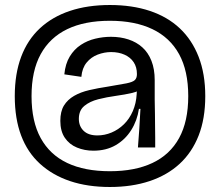

<svg xmlns="http://www.w3.org/2000/svg" viewBox="-20 -657 879 767"><path d="M419 90Q330 90 260 66.5Q190 43 140 -2.5Q90 -48 64.5 -115.5Q39 -183 39 -273Q39 -362 64.5 -430Q90 -498 139.5 -544Q189 -590 259.5 -613.5Q330 -637 419 -637Q508 -637 578.5 -613.5Q649 -590 698 -544Q747 -498 773.5 -430Q800 -362 800 -273Q800 -183 773.5 -115.5Q747 -48 697.5 -2.5Q648 43 577.5 66.5Q507 90 419 90ZM419 27Q519 27 589 -6Q659 -39 695.5 -105.5Q732 -172 732 -273Q732 -374 695.5 -440.5Q659 -507 589 -540.5Q519 -574 419 -574Q318 -574 248.5 -540.5Q179 -507 142.5 -440.5Q106 -374 106 -273Q106 -172 142.5 -105.5Q179 -39 248.5 -6Q318 27 419 27ZM369 -116Q398 -116 425.5 -127.5Q453 -139 475 -160.5Q497 -182 510.5 -213Q524 -244 526 -281L527 -300L551 -310Q539 -293 509 -286Q479 -279 442.5 -274Q406 -269 372.5 -260.5Q339 -252 317 -234Q295 -216 295 -182Q295 -153 314 -134.5Q333 -116 369 -116ZM353 -55Q318 -55 287.5 -67.5Q257 -80 239 -106.5Q221 -133 221 -174Q221 -212 235.5 -235.5Q250 -259 276 -274Q302 -289 336.5 -297Q371 -305 411 -311Q460 -319 485 -324Q510 -329 518.5 -337Q527 -345 527 -361Q527 -389 514 -408.5Q501 -428 477.5 -438.5Q454 -449 424 -449Q397 -449 370.5 -439Q344 -429 326 -407Q308 -385 305 -350L237 -360Q241 -402 258.5 -431Q276 -460 302.5 -477.5Q329 -495 360.5 -502.5Q392 -510 423 -510Q461 -510 493 -499.5Q525 -489 548.5 -468Q572 -447 585 -414Q598 -381 598 -337V-259Q599 -229 599 -202Q599 -175 599.5 -151Q600 -127 600 -106.5Q600 -86 600 -68H531Q534 -106 536.5 -142.5Q539 -179 541 -222H535Q528 -175 504 -137Q480 -99 442 -77Q404 -55 353 -55Z"/></svg>

Font: Bricolage Grotesque 48pt Condensed ExtraBold Light
Style: Regular
Weight: 300
Version: Version 1.000;gftools[0.9.30]